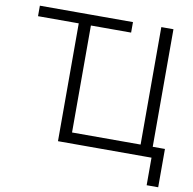

<svg xmlns="http://www.w3.org/2000/svg" viewBox="-93 -822 1080 1072"><g transform="rotate(10 447.0 -286.0)"><path d="M46.9 -668V-727.5H574.7V-668ZM804.2 0H277.8V-727.5H346.7V-61.5H735.4V-727.5H804.2ZM808.1 156.2V0H766.1V-61H873.5V156.2Z"/></g></svg>

Font: Inter 18pt Light
Style: Regular
Weight: 300
Designer: Rasmus Andersson
Foundry: rsms
Version: Version 4.001;git-66647c0bb